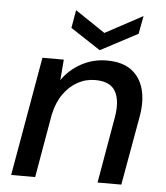

<svg xmlns="http://www.w3.org/2000/svg" viewBox="-51 -751 689 797"><g transform="rotate(5 293.0 -352.5)"><path d="M25 0 112 -496H201L194 -410Q225 -455 274 -481.5Q323 -508 380 -508Q444 -508 482 -480Q520 -452 533.5 -402Q547 -352 535 -286L484 0H385L433 -276Q445 -346 423 -384.5Q401 -423 339 -423Q299 -423 265 -404Q231 -385 206.5 -350Q182 -315 171 -264L125 0ZM515 -705 501 -630 346 -548 221 -630 234 -705 359 -621Z"/></g></svg>

Font: DM Sans 24pt Medium
Style: Italic
Weight: 500
Italic angle: -10°
Designer: Colophon Foundry, Jonny Pinhorn
Foundry: Colophon Foundry
Version: Version 4.004;gftools[0.9.30]